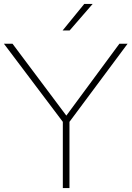

<svg xmlns="http://www.w3.org/2000/svg" viewBox="-28 -964 674 984"><path d="M294 0V-339.5L-8 -740H36L312 -371.5L584 -740H626L328 -339.5V0ZM293 -808 404 -944H447L329 -808Z"/></svg>

Font: Encode Sans Exp Th
Style: Regular
Weight: 100
Width: 7
Designer: Multiple Designers
Foundry: Impallari Type
Version: Version 3.002; ttfautohint (v1.8.3) -l 8 -r 50 -G 200 -x 14 